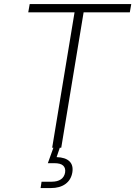

<svg xmlns="http://www.w3.org/2000/svg" viewBox="-20 -748 685 972"><path d="M123 -685.5 130.4 -727.5H644.5L637.2 -685.5H403.3L290 0H244.1L357.4 -685.5ZM185.5 204.1 190.4 171.9H241.7Q271 171.9 288.3 159.9Q305.7 147.9 309.6 125.5Q313 103 300 90.6Q287.1 78.1 254.9 78.1H222.2L255.4 -14.2H282.2L282.7 0L266.6 47.4Q311 48.8 331.5 68.6Q352.1 88.4 346.2 125Q339.8 162.6 311.5 183.3Q283.2 204.1 236.8 204.1Z"/></svg>

Font: Inter 16pt ExtraLight
Style: Italic
Weight: 250
Italic angle: -9.3988°
Version: Version 4.001;git-66647c0bb